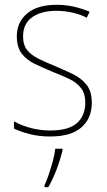

<svg xmlns="http://www.w3.org/2000/svg" viewBox="-20 -558 444 799"><path d="M362 -130Q362 -66 319 -28Q276 10 189 10Q141 10 101.5 -0.5Q62 -11 38 -23V-53Q71 -35 109.5 -25Q148 -15 189 -15Q266 -15 300.5 -46Q335 -77 335 -131Q335 -168 317.5 -191Q300 -214 269 -229Q238 -244 199 -259Q158 -276 124 -292.5Q90 -309 70 -335.5Q50 -362 50 -407Q50 -466 93 -502Q136 -538 215 -538Q255 -538 290.5 -529.5Q326 -521 353 -509L341 -484Q318 -497 283.5 -505Q249 -513 215 -513Q151 -513 113.5 -486Q76 -459 76 -407Q76 -370 93.5 -349Q111 -328 140.5 -313.5Q170 -299 207 -284Q247 -267 282.5 -250Q318 -233 340 -205.5Q362 -178 362 -130ZM240 68Q231 106 216 146Q201 186 181 221H165V214Q173 197 182.5 169Q192 141 200 111.5Q208 82 210 61H240Z"/></svg>

Font: Noto Sans SemiCondensed Thin
Style: Regular
Weight: 100
Width: 4
Designer: Monotype Design Team
Foundry: Monotype Imaging Inc.
Version: Version 2.013; ttfautohint (v1.8.4.7-5d5b)